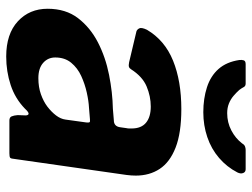

<svg xmlns="http://www.w3.org/2000/svg" viewBox="-114 -668 792 603"><g transform="rotate(90 281.5 -366.0)"><path d="M321 -49Q289 -18 246.5 -4Q204 10 157 10Q86 10 46.5 -26.5Q7 -63 7 -120Q7 -177 36.5 -215.5Q66 -254 112.5 -278Q159 -302 214.5 -313Q270 -324 321 -325L357 -328Q376 -328 379 -347L382 -368Q383 -372 383 -376.5Q383 -381 383 -384Q383 -414 365 -429Q347 -444 314 -444Q282 -444 251 -431Q220 -418 197 -382Q194 -377 189.5 -375.5Q185 -374 175 -376L78 -399Q72 -401 68.5 -408Q65 -415 73 -432Q106 -488 170 -514Q234 -540 322 -540Q397 -540 443 -522Q489 -504 510 -472Q531 -440 531 -397Q531 -390 530.5 -383Q530 -376 529 -368L479 -18Q478 -5 475 -2.5Q472 0 461 0H358Q348 0 345 -7Q342 -14 341 -26L342 -52Q340 -70 321 -49ZM364 -241Q365 -249 363.5 -251.5Q362 -254 354 -253L318 -250Q297 -249 270 -243Q243 -237 218 -225.5Q193 -214 176.5 -194Q160 -174 160 -144Q160 -121 177 -106Q194 -91 225 -91Q253 -91 275.5 -99Q298 -107 314 -119Q331 -132 342 -146.5Q353 -161 355 -176ZM511 -742Q520 -742 523 -734Q526 -726 521 -716Q504 -683 475.5 -658.5Q447 -634 410 -621.5Q373 -609 332 -609Q289 -609 253.5 -620.5Q218 -632 196 -657Q174 -682 168 -722Q167 -730 169 -736Q171 -742 181 -742H242Q250 -742 253 -736Q256 -730 262 -722Q270 -713 280.5 -704Q291 -695 304.5 -689.5Q318 -684 335 -684Q364 -684 389 -697Q414 -710 430 -731Q434 -738 439.5 -740Q445 -742 450 -742Z"/></g></svg>

Font: Libre Franklin
Style: Bold Italic
Weight: 700
Italic angle: -8°
Designer: Pablo Impallari, Rodrigo Fuenzalida, Nhung Nguyen
Foundry: Impallari Type
Version: Version 3.000